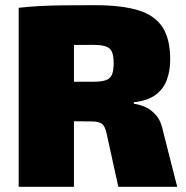

<svg xmlns="http://www.w3.org/2000/svg" viewBox="-20 -720 716 740"><path d="M345 -700Q447 -700 511 -681Q575 -662 605.5 -616.5Q636 -571 636 -490Q636 -449 623.5 -413.5Q611 -378 580.5 -355Q550 -332 496 -326V-320Q515 -318 538 -308.5Q561 -299 581 -276.5Q601 -254 609 -212L663 0H436L391 -205Q385 -234 372.5 -243Q360 -252 332 -252Q257 -253 209.5 -253Q162 -253 129 -254Q96 -255 63 -257L66 -405H340Q371 -405 388 -411Q405 -417 411.5 -432.5Q418 -448 418 -476Q418 -505 411.5 -520Q405 -535 388 -541Q371 -547 340 -547Q236 -547 165 -546Q94 -545 68 -542L52 -690Q98 -695 138.5 -697Q179 -699 227.5 -699.5Q276 -700 345 -700ZM265 -690V0H52V-690Z"/></svg>

Font: Exo 2 Black
Style: Regular
Weight: 900
Designer: Natanael Gama
Foundry: Natanael Gama
Version: Version 2.010